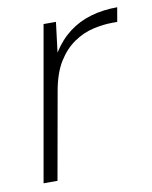

<svg xmlns="http://www.w3.org/2000/svg" viewBox="-65 -561 485 611"><g transform="rotate(-10 177.5 -255.5)"><path d="M27 0 115 -499H155L143 -402Q167 -440 198.5 -464Q230 -488 269.5 -499.5Q309 -511 355 -511L347 -465H332Q302 -465 269 -457.5Q236 -450 206 -429.5Q176 -409 154 -373.5Q132 -338 122 -281L72 0Z"/></g></svg>

Font: DM Sans 20pt ExtraLight
Style: Italic
Weight: 250
Italic angle: -10°
Version: Version 4.004;gftools[0.9.30]